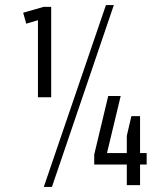

<svg xmlns="http://www.w3.org/2000/svg" viewBox="-20 -727 619 754"><path d="M181 -345H129V-675L154 -655L83 -634L71 -677L151 -700H181ZM396 -707H427L184 7H152ZM350 -120 405 -350H454L391 -88L372 -126H556V-81H350ZM478 -194 496 -271H530V0H478Z"/></svg>

Font: Pathway Extreme Condensed ExtraLight
Style: Regular
Weight: 250
Width: 3
Version: Version 1.001;gftools[0.9.26]